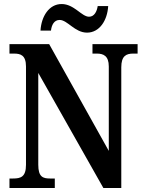

<svg xmlns="http://www.w3.org/2000/svg" viewBox="-20 -933 720 953"><path d="M412 -771C474 -771 513 -832 517 -903H465C461 -876 448 -850 422 -850C385 -850 348 -913 286 -913C223 -913 185 -851 181 -781H233C236 -808 248 -834 276 -834C315 -834 351 -771 412 -771ZM27 0H252V-47H228C193 -47 170 -55 170 -115V-571L493 0H582V-599C582 -655 606 -667 641 -667H663V-714H439V-667H461C493 -667 520 -656 520 -603V-184L224 -714H27V-667H50C82 -667 109 -659 109 -603V-115C109 -55 83 -47 45 -47H27Z"/></svg>

Font: Noto Serif Bengali Condensed
Style: Regular
Weight: 400
Width: 3
Designer: Juan Bruce, Universal Thirst, Indian Type Foundry and the Monotype Design Team.
Foundry: Monotype Imaging Inc.
Version: Version 2.003